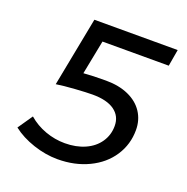

<svg xmlns="http://www.w3.org/2000/svg" viewBox="-126 -818 918 942"><g transform="rotate(20 333.0 -347.5)"><path d="M283 -613 248 -435Q295 -439 365 -439Q433 -439 483 -416.5Q533 -394 559.5 -353.5Q586 -313 586 -261Q586 -186 546 -125Q506 -64 434 -29.5Q362 5 272 5Q210 5 145.5 -16.5Q81 -38 35 -74L88 -151Q127 -117 177 -99Q227 -81 279 -81Q338 -81 384 -101.5Q430 -122 455.5 -159.5Q481 -197 481 -244Q481 -295 441.5 -323.5Q402 -352 327 -352Q296 -352 236.5 -348Q177 -344 139 -338L209 -700H644L629 -613Z"/></g></svg>

Font: TypoPRO Montserrat
Style: Italic
Weight: 400
Italic angle: -11.3°
Designer: Julieta Ulanovsky
Foundry: Julieta Ulanovsky
Version: Version 6.001